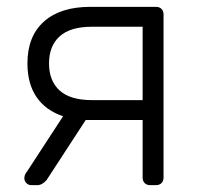

<svg xmlns="http://www.w3.org/2000/svg" viewBox="-20 -540 578 560"><path d="M60 -355Q60 -434 108 -477Q156 -520 243 -520H435Q445 -520 451 -514Q457 -508 457 -498V-22Q457 -12 451 -6Q445 0 435 0H418Q408 0 402 -6Q396 -12 396 -22V-190H230L116 -15Q103 0 89 0H71Q63 0 57 -6Q51 -12 51 -20Q51 -31 59 -40L164 -201Q113 -218 86.5 -257Q60 -296 60 -355ZM396 -462H248Q185 -462 154 -434Q123 -406 123 -355Q123 -304 154 -276Q185 -248 248 -248H396Z"/></svg>

Font: Rubik
Style: Regular
Weight: 300
Designer: Hubert & Fischer
Foundry: Hubert & Fischer
Version: Version 1.100